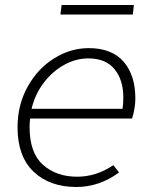

<svg xmlns="http://www.w3.org/2000/svg" viewBox="-20 -733 602 766"><path d="M50 -225Q50 -315 90.5 -387.5Q131 -460 196.5 -500.5Q262 -541 334 -541Q426 -541 473 -487Q520 -433 520 -340Q520 -303 507 -260H100Q98 -240 98 -226Q98 -123 151.5 -75.5Q205 -28 288 -28Q364 -28 432 -74L455 -45Q376 13 285 13Q178 13 114 -48Q50 -109 50 -225ZM226 -713H514L510 -675H221ZM469 -299Q472 -322 472 -344Q472 -414 437 -457Q402 -500 332 -500Q283 -500 236.5 -474.5Q190 -449 155 -403.5Q120 -358 106 -299Z"/></svg>

Font: Nebula Sans Light
Style: Regular
Weight: 300
Italic angle: -9°
Designer: Paul D. Hunt for Adobe (as Source Sans)
Foundry: Nebula Entertainment & Broadcasting LLC
Version: Version 1.010